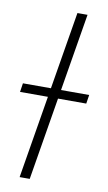

<svg xmlns="http://www.w3.org/2000/svg" viewBox="-108 -771 459 814"><g transform="rotate(10 121.5 -364.0)"><path d="M201.2 -727.5 80.6 0H37.1L157.7 -727.5ZM-23.9 -356 -18.1 -394H267.1L261.2 -356Z"/></g></svg>

Font: Inter 20pt ExtraLight
Style: Italic
Weight: 250
Italic angle: -9.3988°
Version: Version 4.001;git-66647c0bb